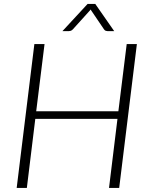

<svg xmlns="http://www.w3.org/2000/svg" viewBox="-20 -924 742 944"><path d="M62 0ZM566 0H516L557.5 -339.5H153.5L112 0H62L149 -707.5H199L158 -377H562L603 -707.5H653ZM541.5 -771H508.5Q505 -771 500.2 -772.5Q495.5 -774 491.5 -779.5L428.5 -872.5L425.5 -877.5Q424.5 -876 423.8 -874.8Q423 -873.5 422 -872.5L338 -779.5Q332.5 -774 327.5 -772.5Q322.5 -771 319 -771H287L410.5 -904.5H448.5Z"/></svg>

Font: Lato Light
Style: Italic
Weight: 300
Italic angle: -7°
Designer: Lukasz Dziedzic
Foundry: tyPoland Lukasz Dziedzic
Version: Version 2.007; 2014-02-27